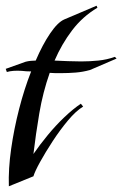

<svg xmlns="http://www.w3.org/2000/svg" viewBox="-25 -642 428 672"><path d="M6 10Q4 -51 14 -121Q24 -191 42 -261Q60 -331 84 -392Q75 -392 67 -392.5Q59 -393 51 -394Q19 -396 -1 -390L-5 -401L65 -426Q73 -428 82 -429Q91 -430 100 -430Q124 -486 150.5 -525Q177 -564 200 -574L313 -622L316 -615Q264 -584 227.5 -536Q191 -488 166 -430Q189 -429 212.5 -428Q236 -427 259 -427Q289 -427 319 -430Q349 -433 377 -443L383 -437L290 -397Q265 -390 239.5 -388Q214 -386 189 -386Q179 -386 169 -386Q159 -386 149 -387Q125 -319 112.5 -245Q100 -171 92 -103Q114 -135 142 -169Q170 -203 200.5 -232Q231 -261 258 -279L266 -269Q241 -254 213 -220.5Q185 -187 159.5 -148Q134 -109 115.5 -75.5Q97 -42 92 -25Z"/></svg>

Font: Kings
Style: Regular
Weight: 400
Designer: Robert E. Leuschke
Foundry: Robert E. Leuschke
Version: Version 1.010; ttfautohint (v1.8.3)